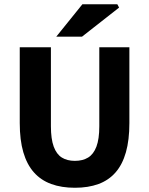

<svg xmlns="http://www.w3.org/2000/svg" viewBox="-20 -875 704 907"><path d="M333.8 12Q270.8 12 222.1 -5.7Q173.3 -23.5 140.2 -60.7Q107.1 -97.9 90.2 -155.7Q73.3 -213.5 73.3 -293.7V-651.7H220.5V-278.7Q220.5 -218.3 233.8 -182.3Q247.1 -146.3 272.2 -130.7Q297.3 -115.1 333.8 -115.1Q370.6 -115.1 396.2 -130.7Q421.8 -146.3 435.5 -182.3Q449.1 -218.3 449.1 -278.7V-651.7H591.2V-293.7Q591.2 -213.5 574.8 -155.7Q558.4 -97.9 526 -60.7Q493.6 -23.5 445.2 -5.7Q396.8 12 333.8 12ZM245.7 -701.7 369.1 -854.7H534.3L542.6 -839.2L367.3 -701.7Z"/></svg>

Font: Mada
Style: Regular
Weight: 400
Designer: Khaled Hosny
Version: Version 1.5